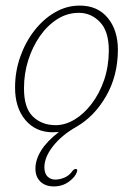

<svg xmlns="http://www.w3.org/2000/svg" viewBox="-20 -466 476 688"><path d="M266 -446Q329.5 -446 366 -402Q402.5 -358 402.5 -287Q402 -194 360 -121.2Q318 -48.5 253.5 -11.5Q201.5 18 170.5 57.2Q139.5 96.5 139 132.5Q139 155.5 150.2 166.5Q161.5 177.5 178 177.5Q194 177.5 210.8 170.5Q227.5 163.5 239 147.5Q245 139.5 251 139.5Q259 139.5 256 149Q250.5 167.5 227.2 184.8Q204 202 173 202Q142 202 124.2 184.2Q106.5 166.5 107 137.5Q107 106.5 127.5 73.2Q148 40 191 7Q177.5 8 169.5 8Q107.5 8 70.5 -36.5Q33.5 -81 34 -153.5Q34 -209 52.2 -261.5Q70.5 -314 102.5 -355.5Q134.5 -397 176.5 -421.5Q218.5 -446 266 -446ZM179.5 -17.5Q213.5 -17.5 247 -37.5Q280.5 -57.5 308.2 -93.8Q336 -130 352.8 -178.5Q369.5 -227 370 -284.5Q370 -354 338.2 -387Q306.5 -420 262.5 -420Q221 -420 185.5 -397.5Q150 -375 123.2 -336.8Q96.5 -298.5 81.2 -250.5Q66 -202.5 66 -150.5Q65.5 -80 97.5 -48.8Q129.5 -17.5 179.5 -17.5Z"/></svg>

Font: Fraunces 72pt SuperSoft Thin
Style: Italic
Weight: 100
Italic angle: -16°
Version: Version 1.000;[b76b70a41]